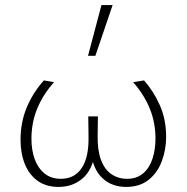

<svg xmlns="http://www.w3.org/2000/svg" viewBox="-20 -731 738 757"><path d="M211 6Q162 6 128.5 -18Q95 -42 78 -84Q61 -126 61 -180Q61 -249 85.5 -307.5Q110 -366 153 -414L193 -407Q150 -359 127 -303.5Q104 -248 104 -184Q104 -140 116.5 -104.5Q129 -69 155 -47.5Q181 -26 220 -26Q274 -26 302.5 -69Q331 -112 329 -195L328 -272H366L365 -196Q364 -139 378 -101Q392 -63 419 -44.5Q446 -26 481 -26Q520 -26 545 -48Q570 -70 581.5 -106Q593 -142 593 -184Q593 -248 570.5 -303Q548 -358 505 -407L548 -414Q585 -372 610 -316.5Q635 -261 635 -191Q635 -141 618 -95.5Q601 -50 566 -22Q531 6 477 6Q421 6 384 -28.5Q347 -63 339 -129H355Q344 -60 305 -27Q266 6 211 6ZM327 -511 380 -711H424L356 -511Z"/></svg>

Font: Ysabeau Office ExtraLight
Style: Regular
Weight: 250
Designer: Christian Thalmann (Catharsis Fonts)
Version: Version 2.001;gftools[0.9.30]; featfreeze: tnum,lnum,ss02